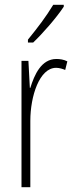

<svg xmlns="http://www.w3.org/2000/svg" viewBox="-20 -784 311 804"><path d="M247 -756V-764H203C172 -713 140 -671 97 -618V-606H119C158 -643 216 -709 247 -756ZM216 -537C153 -537 124 -471 107 -416H105L99 -529H70V0H107V-278C107 -381 145 -500 215 -500C229 -500 244 -495 253 -491L262 -527C247 -535 230 -537 216 -537Z"/></svg>

Font: Noto Sans Thai Looped ExtraCondensed ExtraLight
Style: Regular
Weight: 200
Width: 2
Designer: Sasikarn Vongin, Ben Mitchell
Foundry: The Fontpad Ltd
Version: Version 1.001